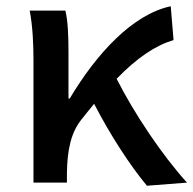

<svg xmlns="http://www.w3.org/2000/svg" viewBox="-20 -584 618 614"><path d="M578 0C498 -88 408 -223 353 -332C418 -399 476 -438 535 -456L526 -564C404 -538 289 -413 203 -269H199V-419C199 -469 197 -519 189 -550H75C85 -498 87 -438 87 -394V0H194V-30C195 -105 207 -162 243 -205C256 -222 269 -237 281 -252C332 -153 397 -53 450 10Z"/></svg>

Font: Genne Gothic Medium
Style: Regular
Weight: 500
Designer: Ryoko NISHIZUKA (kana & ideographs); Paul D. Hunt (Latin, Greek & Cyrillic); Wenlong ZHANG (bopomofo); Sandoll Communica
Foundry: Adobe Systems Incorporated
Version: Version 1.004;PS 1.004;hotconv 16.6.51;makeotf.lib2.5.65220